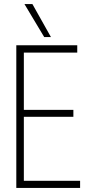

<svg xmlns="http://www.w3.org/2000/svg" viewBox="-20 -922 432 942"><path d="M60 0V-700H359V-664H97V-383H340V-349H97V-35H373V0ZM197 -740 100 -902H139L230 -740Z"/></svg>

Font: Georama SemiCondensed ExtraLight
Style: Regular
Weight: 200
Width: 4
Designer: Jean-Baptiste Levee
Foundry: Production Type
Version: Version 1.000